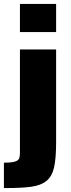

<svg xmlns="http://www.w3.org/2000/svg" viewBox="-45 -763 364 982"><path d="M57 -743H242V-599H57ZM-25 69Q4 69 21 66Q37 63 45 57Q53 51 55 41Q57 29 57 18V-510H242V-37Q242 48 231.5 93.5Q221 139 193 162Q165 185 116 192Q67 199 -25 199Z"/></svg>

Font: Saira Stencil
Style: Regular
Weight: 400
Designer: Hector Gatti with collaboration of the Omnibus-Type team
Foundry: Omnibus-Type
Version: Version 1.003